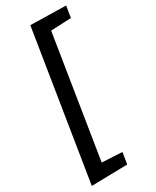

<svg xmlns="http://www.w3.org/2000/svg" viewBox="-242 -919 883 1090"><g transform="rotate(-30 199.5 -374.5)"><path d="M248 103 13 108 167 -857 399 -852 387 -777 254 -771 128 21 260 28Z"/></g></svg>

Font: Bitter Pro SemiBold
Style: Italic
Weight: 600
Italic angle: -9°
Designer: Sol Matas, and Bitter project Authors
Foundry: Sol Matas
Version: Version 1.010